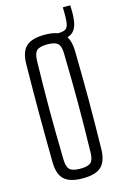

<svg xmlns="http://www.w3.org/2000/svg" viewBox="-138 -984 668 1049"><g transform="rotate(-15 195.5 -459.5)"><path d="M195 6Q122.5 6 90.2 -23.8Q58 -53.5 57 -122Q56 -202.5 55.5 -270.5Q55 -338.5 55 -402.5Q55 -466.5 55.5 -533.2Q56 -600 57 -677.5Q58 -746.5 90.2 -776.2Q122.5 -806 195 -806Q267.5 -806 299.5 -776.2Q331.5 -746.5 333 -677.5Q334.5 -600 335.2 -533.2Q336 -466.5 336 -402.5Q336 -338.5 335.2 -270.5Q334.5 -202.5 333 -122Q331.5 -53.5 299.5 -23.8Q267.5 6 195 6ZM195 -48.5Q238.5 -48.5 254.8 -63.5Q271 -78.5 271.5 -120.5Q273.5 -203 274.2 -270.2Q275 -337.5 275 -399.5Q275 -461.5 274.2 -528.8Q273.5 -596 271.5 -679Q271 -721 254.8 -736.2Q238.5 -751.5 195 -751.5Q152 -751.5 135.8 -736.2Q119.5 -721 118.5 -679Q116.5 -598.5 115.8 -532.2Q115 -466 115 -403.8Q115 -341.5 115.8 -273.5Q116.5 -205.5 118.5 -120.5Q119.5 -78.5 135.8 -63.5Q152 -48.5 195 -48.5ZM272 -755Q267.5 -755 263 -755.8Q258.5 -756.5 253.5 -757V-795Q258.5 -795 263 -795Q267.5 -795 272 -795Q305.5 -795.5 317 -808.2Q328.5 -821 330 -855.5Q330.5 -866.5 330.8 -878.8Q331 -891 330.8 -903Q330.5 -915 330 -925H372Q372.5 -914.5 373 -902.5Q373.5 -890.5 373.2 -878.5Q373 -866.5 372 -856Q369 -804 345.5 -779.5Q322 -755 272 -755Z"/></g></svg>

Font: Big Shoulders Text Thin Light
Style: Regular
Weight: 300
Version: Version 2.002